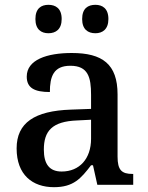

<svg xmlns="http://www.w3.org/2000/svg" viewBox="-20 -767 613 797"><path d="M376 -629C405 -629 430 -645 430 -688C430 -732 405 -747 376 -747C345 -747 321 -732 321 -688C321 -645 345 -629 376 -629ZM181 -629C211 -629 236 -645 236 -688C236 -732 211 -747 181 -747C151 -747 127 -732 127 -688C127 -645 151 -629 181 -629ZM204 10C285 10 316 -26 358 -81H366L384 0H533V-45H530C485 -45 468 -61 468 -117V-375C468 -501 405 -547 278 -547C175 -547 91 -519 91 -449C91 -402 123 -385 187 -385C187 -449 202 -494 272 -494C346 -494 358 -446 358 -373V-315L275 -312C123 -307 49 -257 49 -151C49 -41 115 10 204 10ZM236 -55C185 -55 162 -86 162 -146C162 -223 196 -263 300 -267L358 -270V-191C358 -108 310 -55 236 -55Z"/></svg>

Font: Noto Serif Georgian Medium
Style: Regular
Weight: 500
Designer: Monotype Design Team, Akaki Razmadze
Foundry: Google LLC
Version: Version 2.003